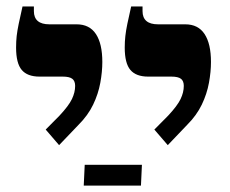

<svg xmlns="http://www.w3.org/2000/svg" viewBox="-20 -667 710 592"><path d="M497.3 -219.5 455.9 -267.5 498.5 -310.5Q526.9 -340.9 536.8 -361.6Q546.7 -382.3 546.7 -402.1Q546.7 -417.3 538 -424Q529.2 -430.8 508.5 -430.8H436.8Q399.4 -430.8 382 -451.4Q364.6 -471.9 364.6 -520.2Q364.6 -539.3 366.5 -555.9Q368.3 -572.5 372.7 -593.7Q377.1 -614.9 384.4 -647H419.5V-632.6Q419.5 -612.4 431.5 -602.2Q443.4 -592 467.3 -592H551.3Q591 -592 610.7 -562.1Q630.5 -532.2 630.5 -475.9Q630.5 -445.9 624.3 -411.8Q618.1 -377.6 602.2 -344.4Q586.2 -311.1 557 -282ZM162.2 -219.5 120.9 -267.5 163.5 -310.5Q191.9 -340.9 201.8 -361.6Q211.7 -382.3 211.7 -402.1Q211.7 -417.3 202.9 -424Q194.2 -430.8 173.5 -430.8H101.8Q64.4 -430.8 47 -451.4Q29.6 -471.9 29.6 -520.2Q29.6 -539.3 31.4 -555.9Q33.3 -572.5 37.7 -593.7Q42 -614.9 49.4 -647H84.5V-632.6Q84.5 -612.4 96.5 -602.2Q108.4 -592 132.3 -592H216.2Q256 -592 275.7 -562.1Q295.5 -532.2 295.5 -475.9Q295.5 -445.9 289.3 -411.8Q283.1 -377.6 267.2 -344.4Q251.2 -311.1 222 -282ZM238.2 -94.8 241.2 -158.8H417.6L414.6 -94.8Z"/></svg>

Font: Noto Serif Hebrew
Style: Regular
Weight: 400
Designer: Monotype Design Team
Foundry: Monotype Imaging Inc.
Version: Version 2.003